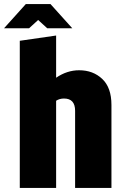

<svg xmlns="http://www.w3.org/2000/svg" viewBox="-58 -931 607 951"><path d="M220 -546Q274 -583 334 -583Q403 -583 448.5 -540Q494 -497 494 -411V0H314V-382Q314 -443 259 -443Q237 -443 220 -432V0H40V-729L220 -755ZM-38 -791 70 -911H192L300 -791H176L131 -832L86 -791Z"/></svg>

Font: Protest Strike
Style: Regular
Weight: 400
Designer: Octavio Pardo
Foundry: Ashler Design
Version: Version 2.005; ttfautohint (v1.8.4.7-5d5b)